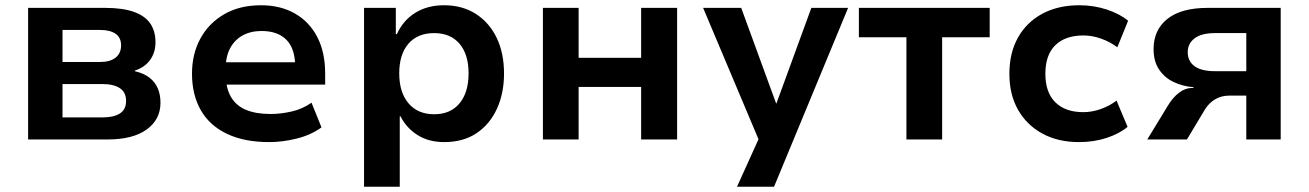

<svg xmlns="http://www.w3.org/2000/svg" viewBox="-20 -531 4983 731"><path d="M87 0V-501H380Q448 -501 490.5 -485.5Q533 -470 552.5 -441Q572 -412 572 -370Q572 -332 552 -303.5Q532 -275 493 -262V-260Q528 -252 549.5 -235Q571 -218 581 -194Q591 -170 591 -140Q591 -76 538.5 -38Q486 0 389 0ZM218 -84H370Q413 -84 436.5 -99Q460 -114 460 -147Q460 -180 436 -195.5Q412 -211 370 -211H218ZM218 -295H361Q399 -295 420 -311.5Q441 -328 441 -358Q441 -388 420 -402.5Q399 -417 361 -417H218Z M1005 10Q910 10 844 -21.5Q778 -53 744.5 -111.5Q711 -170 711 -251Q711 -325 742.5 -383.5Q774 -442 833 -476.5Q892 -511 974 -511Q1048 -511 1103 -479.5Q1158 -448 1188 -390Q1218 -332 1218 -251V-209H818V-294H1119L1104 -275Q1104 -346 1070.5 -379.5Q1037 -413 976 -413Q935 -413 904.5 -396.5Q874 -380 856.5 -348Q839 -316 839 -267V-253Q839 -198 858.5 -163.5Q878 -129 916 -113Q954 -97 1010 -97Q1049 -97 1090.5 -106.5Q1132 -116 1166 -140L1204 -46Q1164 -17 1110 -3.5Q1056 10 1005 10Z M1366 180V-501H1487V-401H1491Q1515 -454 1561.5 -482.5Q1608 -511 1670 -511Q1741 -511 1792.5 -477.5Q1844 -444 1871.5 -386Q1899 -328 1899 -251Q1899 -176 1872 -117Q1845 -58 1794.5 -24Q1744 10 1671 10Q1612 10 1569.5 -17Q1527 -44 1505 -88H1502V180ZM1633 -96Q1695 -96 1729.5 -137.5Q1764 -179 1764 -252Q1764 -324 1729.5 -364.5Q1695 -405 1633 -405Q1570 -405 1535 -364.5Q1500 -324 1500 -252Q1500 -179 1535.5 -137.5Q1571 -96 1633 -96Z M2047 0V-501H2183V-311H2421V-501H2558V0H2421V-200H2183V0Z M2786 180 2891 -52V54L2657 -501H2802L2935 -137H2936L3069 -501H3209L2927 180Z M3431 0V-389H3250V-501H3748V-389H3567V0Z M4088 10Q4008 10 3948.5 -22.5Q3889 -55 3856 -113Q3823 -171 3823 -250Q3823 -330 3856 -388.5Q3889 -447 3949 -479Q4009 -511 4089 -511Q4145 -511 4194.5 -494.5Q4244 -478 4275 -452L4234 -351Q4206 -372 4172 -384Q4138 -396 4105 -396Q4036 -396 3998 -359Q3960 -322 3960 -250Q3960 -179 3998 -141.5Q4036 -104 4104 -104Q4138 -104 4171.5 -116Q4205 -128 4231 -148L4273 -48Q4242 -22 4193.5 -6Q4145 10 4088 10Z M4348 0 4426 -128Q4446 -161 4469.5 -178.5Q4493 -196 4517 -196H4524V-199Q4485 -202 4450 -218Q4415 -234 4393.5 -265.5Q4372 -297 4372 -344Q4372 -417 4424.5 -459Q4477 -501 4578 -501H4856V0H4725V-167H4661Q4630 -167 4606.5 -153Q4583 -139 4568 -115L4499 0ZM4606 -260H4725V-405H4606Q4554 -405 4528 -385Q4502 -365 4502 -332Q4502 -298 4528 -279Q4554 -260 4606 -260Z"/></svg>

Font: Nunito Sans 7pt
Style: Bold
Weight: 700
Designer: Vernon Adams
Foundry: Vernon Adams
Version: Version 3.101;gftools[0.9.27]